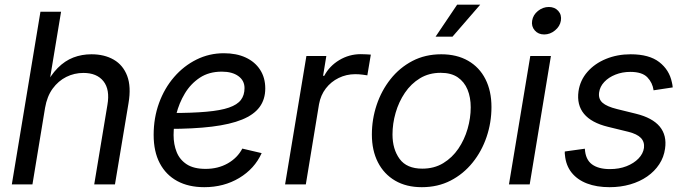

<svg xmlns="http://www.w3.org/2000/svg" viewBox="-20 -777 2890 809"><path d="M169.9 -322.8 116.7 0H29.8L150.4 -727.5H237.3L184.6 -409.7H167.5Q192.9 -460 223.1 -490.5Q253.4 -521 289.1 -534.7Q324.7 -548.3 365.2 -548.3Q419.9 -548.3 459.2 -525.6Q498.5 -502.9 515.9 -457.3Q533.2 -411.6 521.5 -342.3L464.4 0H377L432.6 -335Q443.8 -399.4 416 -434.6Q388.2 -469.7 331.5 -469.7Q293 -469.7 259.3 -452.9Q225.6 -436 201.9 -403.6Q178.2 -371.1 169.9 -322.8Z M840.8 11.7Q774.4 11.7 726.8 -14.2Q679.2 -40 653.3 -89.1Q627.4 -138.2 627.4 -208.5Q627.4 -280.3 650.1 -342.8Q672.9 -405.3 713.6 -452.4Q754.4 -499.5 808.1 -526.1Q861.8 -552.7 923.3 -552.7Q976.1 -552.7 1015.1 -534.7Q1054.2 -516.6 1075.9 -483.2Q1097.7 -449.7 1097.7 -404.3Q1097.7 -358.4 1073.7 -325.9Q1049.8 -293.5 1000 -273.2Q950.2 -252.9 872.8 -243.4Q795.4 -233.9 688.5 -233.9L700.2 -300.8Q789.6 -300.8 849.6 -306.2Q909.7 -311.5 944.8 -323.7Q980 -335.9 995.1 -356Q1010.3 -376 1010.3 -405.8Q1010.3 -437.5 984.4 -456.3Q958.5 -475.1 914.6 -475.1Q860.4 -475.1 821.8 -449.5Q783.2 -423.8 758.8 -383.1Q734.4 -342.3 722.9 -296.1Q711.4 -250 711.4 -208Q711.4 -168.5 724.4 -136.2Q737.3 -104 766.8 -84.7Q796.4 -65.4 846.2 -65.4Q898.9 -65.4 939.7 -88.6Q980.5 -111.8 1001 -150.9L1082.5 -131.8Q1052.7 -65.9 988 -27.1Q923.3 11.7 840.8 11.7Z M1181.2 0 1271 -541H1355L1341.3 -457.5H1346.2Q1367.7 -498.5 1409.4 -523.7Q1451.2 -548.8 1500 -548.8Q1510.3 -548.8 1522.7 -548.1Q1535.2 -547.4 1542.5 -546.9L1527.8 -459.5Q1522.5 -460.4 1507.8 -462.4Q1493.2 -464.4 1476.6 -464.4Q1439.5 -464.4 1407 -448.5Q1374.5 -432.6 1352.8 -404.3Q1331.1 -376 1324.2 -337.9L1268.6 0Z M1757.3 11.7Q1691.9 11.7 1644.8 -15.9Q1597.7 -43.5 1572.3 -93.3Q1546.9 -143.1 1546.9 -210Q1546.9 -274.4 1567.1 -335Q1587.4 -395.5 1625.5 -443.6Q1663.6 -491.7 1717.5 -520Q1771.5 -548.3 1839.4 -548.3Q1904.8 -548.3 1952.4 -521Q2000 -493.7 2025.4 -443.6Q2050.8 -393.6 2050.8 -326.2Q2050.8 -260.7 2030.3 -200.2Q2009.8 -139.6 1971.2 -91.8Q1932.6 -43.9 1878.7 -16.1Q1824.7 11.7 1757.3 11.7ZM1759.3 -66.4Q1809.6 -66.4 1847.7 -89.6Q1885.7 -112.8 1911.4 -150.6Q1937 -188.5 1950.2 -234.1Q1963.4 -279.8 1963.4 -324.7Q1963.4 -366.7 1950 -399.4Q1936.5 -432.1 1908.7 -451.2Q1880.9 -470.2 1836.9 -470.2Q1787.6 -470.2 1749.8 -447.3Q1711.9 -424.3 1686 -386Q1660.2 -347.7 1647 -301.8Q1633.8 -255.9 1633.8 -210.4Q1633.8 -148.4 1663.8 -107.4Q1693.8 -66.4 1759.3 -66.4ZM1815.4 -622.6 1906.2 -757.3H2003.4L1886.7 -622.6Z M2124.5 0 2214.4 -541H2301.3L2211.9 0ZM2272.9 -631.8Q2248 -631.8 2233.2 -648.9Q2218.3 -666 2222.2 -689.9Q2226.1 -714.4 2246.8 -731Q2267.6 -747.6 2292.5 -747.6Q2317.4 -747.6 2332.3 -731Q2347.2 -714.4 2343.3 -689.9Q2339.4 -666 2318.6 -648.9Q2297.9 -631.8 2272.9 -631.8Z M2548.8 11.7Q2494.1 11.7 2453.4 -3.9Q2412.6 -19.5 2388.4 -49.8Q2364.3 -80.1 2360.4 -124Q2359.9 -127.9 2359.6 -131.3Q2359.4 -134.8 2359.9 -138.7L2444.3 -150.4Q2446.8 -105 2474.1 -84.7Q2501.5 -64.5 2549.8 -64.5Q2588.9 -64.5 2619.9 -76.7Q2650.9 -88.9 2670.4 -109.1Q2689.9 -129.4 2693.4 -153.8Q2696.3 -179.2 2680.4 -195.8Q2664.6 -212.4 2627.4 -221.7L2541.5 -242.7Q2471.7 -259.8 2440.7 -297.4Q2409.7 -335 2417.5 -392.1Q2424.3 -439 2455.1 -474.1Q2485.8 -509.3 2533.4 -528.8Q2581.1 -548.3 2637.2 -548.3Q2715.3 -548.3 2757.8 -515.4Q2800.3 -482.4 2811 -430.2Q2812.5 -424.8 2813.2 -419.7Q2814 -414.6 2814.5 -408.7L2733.9 -396.5Q2729.5 -428.7 2707.5 -451.4Q2685.5 -474.1 2635.7 -474.1Q2602.1 -474.1 2573.2 -462.6Q2544.4 -451.2 2526.1 -431.6Q2507.8 -412.1 2504.4 -387.7Q2500.5 -360.4 2518.6 -344.2Q2536.6 -328.1 2580.1 -317.4L2659.2 -297.9Q2729 -280.8 2759.8 -243.7Q2790.5 -206.5 2782.2 -150.4Q2777.3 -114.7 2757.8 -85Q2738.3 -55.2 2707 -33.4Q2675.8 -11.7 2635.3 0Q2594.7 11.7 2548.8 11.7Z"/></svg>

Font: Inter 17pt
Style: Italic
Weight: 400
Italic angle: -9.3988°
Version: Version 4.001;git-66647c0bb